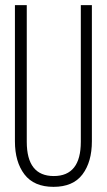

<svg xmlns="http://www.w3.org/2000/svg" viewBox="-20 -720 416 746"><path d="M84 -700V-169Q84 -36 189 -36Q294 -36 294 -169V-700H337V-171Q337 -91 300.5 -42.5Q264 6 188 6Q112 6 75 -42.5Q38 -91 38 -171V-700Z"/></svg>

Font: TypoPRO Bebas Neue
Style: Regular
Weight: 400
Designer: Ryoichi Tsunekawa
Foundry: Ryoichi Tsunekawa
Version: Version 001.003